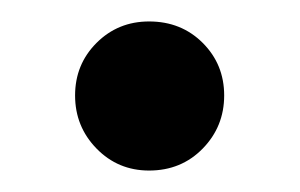

<svg xmlns="http://www.w3.org/2000/svg" viewBox="-20 -400 280 179"><path d="M119 -380Q149 -380 169 -360Q189 -340 189 -311Q189 -282 169 -261.5Q149 -241 119 -241Q90 -241 70 -261.5Q50 -282 50 -311Q50 -340 70 -360Q90 -380 119 -380Z"/></svg>

Font: Fira Sans Variable
Style: Regular
Weight: 400
Designer: Carrois Corporate & Edenspiekermann AG
Foundry: Carrois Corporate GbR & Edenspiekermann AG
Version: Version 4.202